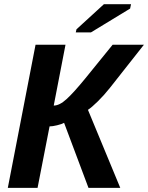

<svg xmlns="http://www.w3.org/2000/svg" viewBox="-20 -903 712 923"><path d="M218.3 -295.4 160.6 0H17.6L150.9 -688H294.9L238.3 -395.5Q266.1 -395.5 300.3 -426.8Q317.4 -442.4 340.1 -467.5Q362.8 -492.7 391.1 -527.3L521.5 -688H671.9L508.3 -480.5Q480 -444.8 450.4 -415.8Q420.9 -386.7 402.8 -375L558.1 0H405.3L288.1 -312.5Q276.9 -306.2 254.6 -300.8Q232.4 -295.4 218.3 -295.4ZM605.5 -861.8 417 -747.1H344.2L347.7 -762.2L479.5 -882.8H609.9Z"/></svg>

Font: Arimo
Style: Bold Italic
Weight: 700
Italic angle: -12°
Designer: Steve Matteson
Foundry: Monotype Imaging Inc.
Version: Version 1.33